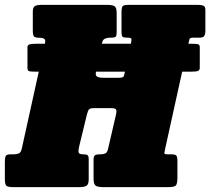

<svg xmlns="http://www.w3.org/2000/svg" viewBox="-55 -770 865 790"><path d="M-35 -33.5V-103Q-35 -120 -31.8 -127.5Q-28.5 -135 -11.5 -135H2.5Q13.5 -135 22.5 -138.8Q31.5 -142.5 35 -160L104.5 -475H94.5Q68.5 -475 63.2 -477.8Q58 -480.5 58 -490V-576Q58 -584.5 66.5 -587.2Q75 -590 97 -590H129.5L130 -592Q133.5 -606.5 126.2 -610.8Q119 -615 103 -615H102.5Q90.5 -615 85.2 -619.8Q80 -624.5 80 -645V-722Q80 -740.5 89 -745.2Q98 -750 115 -750H385Q406.5 -750 415.8 -744.8Q425 -739.5 425 -716V-639Q425 -623 421 -619Q417 -615 401.5 -615H396.5Q387 -615 377.2 -611Q367.5 -607 365 -594L364 -590H483.5L485 -598Q487.5 -609.5 484.2 -612.2Q481 -615 472.5 -615H468.5Q453.5 -615 449.2 -618.8Q445 -622.5 445 -641V-719.5Q445 -740 450.2 -745Q455.5 -750 475 -750H760Q774.5 -750 782.2 -746.2Q790 -742.5 790 -730.5V-644Q790 -629.5 785.5 -622.2Q781 -615 765 -615H740.5Q726.5 -615 724.8 -609.2Q723 -603.5 720 -590H730.5Q755 -590 761 -587.5Q767 -585 767 -576V-491.5Q767 -482.5 761 -478.8Q755 -475 727.5 -475H694.5L625 -160Q622 -146.5 621.2 -140.8Q620.5 -135 634.5 -135H649.5Q666.5 -135 670.8 -129.5Q675 -124 675 -106.5V-40.5Q675 -13 668.2 -6.5Q661.5 0 635 0H370Q348 0 339 -5.8Q330 -11.5 330 -35V-112.5Q330 -127 335.5 -131Q341 -135 354.5 -135H359Q369 -135 377.8 -138.5Q386.5 -142 390 -159L422.5 -299.5Q426 -315 422 -320Q418 -325 403 -325H331Q315.5 -325 311 -319.5Q306.5 -314 302.5 -298.5L270 -164.5Q266.5 -149 268.8 -142Q271 -135 287.5 -135H288.5Q300 -135 305 -131.8Q310 -128.5 310 -114V-32.5Q310 -10.5 300.2 -5.2Q290.5 0 270 0H0Q-21.5 0 -28.2 -5.2Q-35 -10.5 -35 -33.5ZM371 -450H433.5Q450.5 -450 453.5 -455.2Q456.5 -460.5 459 -475H340Q336.5 -459.5 344.5 -454.8Q352.5 -450 371 -450Z"/></svg>

Font: Besley* Condensed Fatface
Style: Italic
Weight: 900
Width: 3
Italic angle: -13°
Designer: Owen Earl
Foundry: indestructible type*
Version: Version 3.000; ttfautohint (v1.8.3)